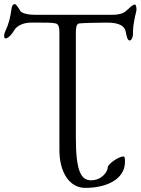

<svg xmlns="http://www.w3.org/2000/svg" viewBox="-20 -714 684 934"><path d="M269 16C269 123 317 200 395 200C497 200 588 159 588 73C588 60 588 47 580 47C559 47 504 83 504 101C504 120 476 163 423 163C376 163 349 123 349 -43V-557C349 -575 351 -598 365 -600C383 -602 448 -604 500 -604C564 -604 587 -586 592 -558C597 -532 601 -517 611 -517C621 -517 627 -537 627 -549V-561C627 -587 634 -623 643 -660C643 -662 644 -666 644 -669C644 -679 641 -692 637 -692C622 -692 607 -670 587 -656C577 -649 558 -642 529 -642H148C120 -642 86 -648 78 -662C72 -673 58 -694 53 -694C48 -694 39 -693 36 -671C30 -629 23 -598 5 -560C2 -554 0 -546 0 -540C0 -533 2 -527 7 -527C22 -527 42 -554 48 -565C62 -591 98 -604 130 -604H177C211 -604 232 -604 251 -600C267 -597 269 -575 269 -557Z"/></svg>

Font: EB Garamond 12
Style: Regular
Weight: 400
Version: Version 0.016+